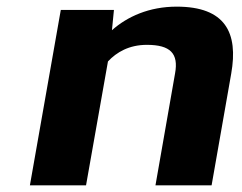

<svg xmlns="http://www.w3.org/2000/svg" viewBox="-20 -558 729 578"><path d="M422 -423C493 -423 518 -397 507 -337L448 0H617L676 -336C698 -460 658 -538 512 -538C429 -538 363 -508 317 -467L323 -528H163L70 0H239L305 -373C331 -401 369 -423 422 -423Z"/></svg>

Font: Asimov
Style: XWidIt
Weight: 500
Designer: Google
Version: Version 2.000980; 2014